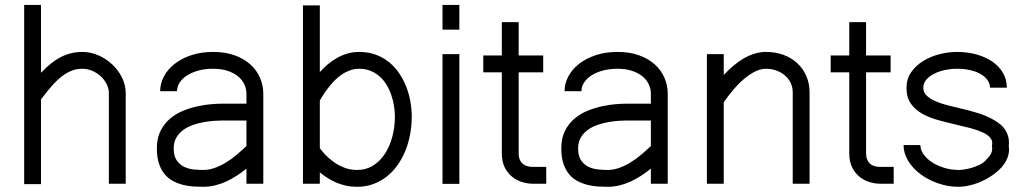

<svg xmlns="http://www.w3.org/2000/svg" viewBox="-20 -735 4103 768"><path d="M144 -715.3V-443.8Q186 -488.3 225.3 -507.8Q264.6 -527.3 309.6 -527.3Q342.3 -527.3 373.5 -513.7Q404.8 -500 429.2 -477.1Q453.6 -454.1 468.3 -424.1Q482.9 -394 482.9 -361.8V0H415.5V-361.8Q415.5 -380.9 406.5 -398.7Q397.5 -416.5 382.6 -430.2Q367.7 -443.8 348.6 -451.9Q329.6 -460 309.6 -460Q288.1 -460 268.6 -452.9Q249 -445.8 229.2 -430.9Q209.5 -416 188.7 -392.8Q168 -369.6 144 -337.4V1.5H76.7V-715.3Z M965.8 -60.5Q947.3 -45.4 927 -32.2Q906.7 -19 885 -9Q863.3 1 840.1 6.6Q816.9 12.2 793 12.2Q774.9 12.2 754.2 11Q733.4 9.8 712.9 4.6Q692.4 -0.5 673.3 -10.3Q654.3 -20 639.6 -37.1Q625 -54.2 616.2 -79.8Q607.4 -105.5 607.4 -141.6Q607.4 -182.6 622.3 -211.9Q637.2 -241.2 660.9 -261Q684.6 -280.8 713.9 -292.5Q743.2 -304.2 772.2 -310.3Q801.3 -316.4 826.7 -318.4Q852.1 -320.3 867.7 -320.3H965.8V-359.9Q965.8 -380.4 957 -398.4Q948.2 -416.5 931.4 -430.2Q914.6 -443.8 889.6 -451.9Q864.7 -460 832.5 -460Q799.8 -460 773.2 -452.6Q746.6 -445.3 727.5 -432.9Q708.5 -420.4 698.2 -404.1Q688 -387.7 688 -370.1H620.6Q620.6 -400.9 635.7 -429.4Q650.9 -458 678.7 -479.7Q706.5 -501.5 745.6 -514.4Q784.7 -527.3 832.5 -527.3Q880.9 -527.3 918.2 -513.9Q955.6 -500.5 981.2 -477.5Q1006.8 -454.6 1020 -424.1Q1033.2 -393.6 1033.2 -359.9V0H965.8ZM793 -55.2Q816.4 -55.2 839.4 -63.5Q862.3 -71.8 884.3 -85.2Q906.2 -98.6 926.8 -116Q947.3 -133.3 965.8 -150.9V-252.9H867.7Q856 -252.9 837.2 -251.7Q818.4 -250.5 796.9 -246.8Q775.4 -243.2 753.7 -235.8Q731.9 -228.5 714.4 -216.1Q696.8 -203.6 685.8 -185.3Q674.8 -167 674.8 -141.6Q674.8 -110.8 686.8 -93.5Q698.7 -76.2 716.8 -67.6Q734.9 -59.1 755.4 -57.1Q775.9 -55.2 793 -55.2Z M1191.9 -713.4H1259.3V-446.8Q1273.4 -462.4 1290.5 -477.1Q1307.6 -491.7 1327.4 -502.9Q1347.2 -514.2 1369.4 -520.8Q1391.6 -527.3 1416.5 -527.3Q1453.6 -527.3 1483.6 -516.1Q1513.7 -504.9 1537.1 -485.6Q1560.5 -466.3 1577.6 -440.7Q1594.7 -415 1605.7 -386.2Q1616.7 -357.4 1621.8 -327.1Q1627 -296.9 1627 -268.6Q1627 -232.9 1620.6 -198.2Q1614.3 -163.6 1601.6 -132.3Q1588.9 -101.1 1570.3 -74.7Q1551.8 -48.3 1527.3 -29.1Q1502.9 -9.8 1473.1 1.2Q1443.4 12.2 1408.2 12.2Q1384.8 12.2 1363.8 7.6Q1342.8 2.9 1324.2 -5.1Q1305.7 -13.2 1289.3 -23.7Q1272.9 -34.2 1259.3 -45.4V0H1191.9ZM1416.5 -460Q1397 -460 1379.2 -453.4Q1361.3 -446.8 1345.7 -436Q1330.1 -425.3 1316.9 -411.4Q1303.7 -397.5 1292.7 -383.3Q1281.7 -369.1 1273.2 -355.7Q1264.6 -342.3 1259.3 -332V-142.1Q1267.6 -130.9 1281.5 -116Q1295.4 -101.1 1314.5 -87.4Q1333.5 -73.7 1356.9 -64.5Q1380.4 -55.2 1408.2 -55.2Q1444.8 -55.2 1473.1 -73.2Q1501.5 -91.3 1520.5 -121.1Q1539.6 -150.9 1549.6 -189.5Q1559.6 -228 1559.6 -268.6Q1559.6 -289.6 1555.9 -312Q1552.2 -334.5 1544.9 -355.7Q1537.6 -377 1526.1 -396Q1514.6 -415 1498.5 -429.2Q1482.4 -443.4 1462.2 -451.7Q1441.9 -460 1416.5 -460Z M1817.4 -518.6V0.5H1750V-518.6ZM1750 -616.2V-715.3H1817.4V-616.2Z M1913.1 -513.2H1987.3V-646.5H2054.7V-513.2H2152.8V-445.8H2054.7V-123Q2054.7 -105 2060.3 -94Q2065.9 -83 2074.5 -77.1Q2083 -71.3 2093 -69.3Q2103 -67.4 2111.3 -67.4H2165V0H2111.3Q2092.8 0 2071.3 -5.9Q2049.8 -11.7 2031 -25.9Q2012.2 -40 1999.8 -63.7Q1987.3 -87.4 1987.3 -123V-445.8H1913.1Z M2583.5 -60.5Q2564.9 -45.4 2544.7 -32.2Q2524.4 -19 2502.7 -9Q2481 1 2457.8 6.6Q2434.6 12.2 2410.6 12.2Q2392.6 12.2 2371.8 11Q2351.1 9.8 2330.6 4.6Q2310.1 -0.5 2291 -10.3Q2272 -20 2257.3 -37.1Q2242.7 -54.2 2233.9 -79.8Q2225.1 -105.5 2225.1 -141.6Q2225.1 -182.6 2240 -211.9Q2254.9 -241.2 2278.6 -261Q2302.2 -280.8 2331.5 -292.5Q2360.8 -304.2 2389.9 -310.3Q2418.9 -316.4 2444.3 -318.4Q2469.7 -320.3 2485.4 -320.3H2583.5V-359.9Q2583.5 -380.4 2574.7 -398.4Q2565.9 -416.5 2549.1 -430.2Q2532.2 -443.8 2507.3 -451.9Q2482.4 -460 2450.2 -460Q2417.5 -460 2390.9 -452.6Q2364.3 -445.3 2345.2 -432.9Q2326.2 -420.4 2315.9 -404.1Q2305.7 -387.7 2305.7 -370.1H2238.3Q2238.3 -400.9 2253.4 -429.4Q2268.6 -458 2296.4 -479.7Q2324.2 -501.5 2363.3 -514.4Q2402.3 -527.3 2450.2 -527.3Q2498.5 -527.3 2535.9 -513.9Q2573.2 -500.5 2598.9 -477.5Q2624.5 -454.6 2637.7 -424.1Q2650.9 -393.6 2650.9 -359.9V0H2583.5ZM2410.6 -55.2Q2434.1 -55.2 2457 -63.5Q2480 -71.8 2502 -85.2Q2523.9 -98.6 2544.4 -116Q2564.9 -133.3 2583.5 -150.9V-252.9H2485.4Q2473.6 -252.9 2454.8 -251.7Q2436 -250.5 2414.6 -246.8Q2393.1 -243.2 2371.3 -235.8Q2349.6 -228.5 2332 -216.1Q2314.5 -203.6 2303.5 -185.3Q2292.5 -167 2292.5 -141.6Q2292.5 -110.8 2304.4 -93.5Q2316.4 -76.2 2334.5 -67.6Q2352.5 -59.1 2373 -57.1Q2393.6 -55.2 2410.6 -55.2Z M2875 -518.6V-435.1Q2893.6 -455.1 2913.8 -472.2Q2934.1 -489.3 2955.3 -501.5Q2976.6 -513.7 2998.8 -520.5Q3021 -527.3 3043.5 -527.3Q3082 -527.3 3114.3 -515.4Q3146.5 -503.4 3169.4 -481.9Q3192.4 -460.4 3205.3 -430.7Q3218.3 -400.9 3218.3 -365.2V0H3150.9V-365.2Q3150.9 -386.2 3142.6 -403.6Q3134.3 -420.9 3119.6 -433.3Q3105 -445.8 3085.4 -452.9Q3065.9 -460 3043.5 -460Q3022.9 -460 3001 -449.2Q2979 -438.5 2957.3 -420.2Q2935.5 -401.9 2914.6 -377.4Q2893.6 -353 2875 -326.2V0H2807.6V-518.6Z M3302.7 -513.2H3377V-646.5H3444.3V-513.2H3542.5V-445.8H3444.3V-123Q3444.3 -105 3450 -94Q3455.6 -83 3464.1 -77.1Q3472.7 -71.3 3482.7 -69.3Q3492.7 -67.4 3501 -67.4H3554.7V0H3501Q3482.4 0 3460.9 -5.9Q3439.5 -11.7 3420.7 -25.9Q3401.9 -40 3389.4 -63.7Q3377 -87.4 3377 -123V-445.8H3302.7Z M3939.9 -384.3Q3939.9 -401.4 3929.7 -415.3Q3919.4 -429.2 3901.9 -439.2Q3884.3 -449.2 3860.1 -454.6Q3835.9 -460 3808.1 -460Q3784.7 -460 3760.7 -455.1Q3736.8 -450.2 3717.3 -440.4Q3697.8 -430.7 3685.5 -416.5Q3673.3 -402.3 3673.3 -383.8Q3673.3 -365.7 3686.3 -353Q3699.2 -340.3 3720.5 -330.8Q3741.7 -321.3 3768.1 -314.5Q3794.4 -307.6 3821.8 -301.3Q3858.9 -293 3892.3 -282.5Q3925.8 -272 3955.1 -255.4Q3969.7 -247.1 3981.7 -237.1Q3993.7 -227.1 4001.7 -214.1Q4009.8 -201.2 4013.4 -185.8Q4017.1 -170.4 4015.1 -151.4Q4018.1 -130.4 4012.7 -112.3Q4007.3 -94.2 3996.6 -78.9Q3985.8 -63.5 3971.2 -50.8Q3956.5 -38.1 3940.4 -27.8Q3907.7 -7.3 3874.3 2.4Q3840.8 12.2 3814.9 12.2Q3772 12.2 3732.2 -1.7Q3692.4 -15.6 3661.6 -38.6Q3630.9 -61.5 3612.5 -91.8Q3594.2 -122.1 3594.2 -154.8H3661.6Q3661.6 -135.3 3674.6 -117.2Q3687.5 -99.1 3708.7 -85.4Q3730 -71.8 3757.6 -63.5Q3785.2 -55.2 3814.9 -55.2Q3832.5 -55.2 3856.7 -61Q3880.9 -66.9 3903.3 -78.6Q3914.6 -85 3921.6 -92.3Q3928.7 -99.6 3936.5 -108.9Q3952.1 -127.4 3947.8 -151.4Q3952.1 -169.9 3941.7 -183.1Q3931.2 -196.3 3910.2 -205.6Q3889.2 -215.3 3862.1 -222.4Q3835 -229.5 3807.1 -235.8Q3769.5 -244.6 3733.4 -254.4Q3697.3 -264.2 3668.9 -280Q3640.6 -295.9 3623.3 -320.6Q3606 -345.2 3606 -383.8Q3606 -418.9 3624.3 -445.6Q3642.6 -472.2 3671.9 -490.5Q3701.2 -508.8 3737.1 -518.1Q3772.9 -527.3 3808.1 -527.3Q3850.1 -527.3 3886.5 -517.1Q3922.9 -506.8 3949.7 -488.3Q3976.6 -469.7 3991.9 -443.4Q4007.3 -417 4007.3 -384.3Z"/></svg>

Font: AnjaliOldLipi
Style: Regular
Weight: 400
Italic angle: -12°
Designer: Kevin & Siji
Foundry: Kevin & Siji
Version: Version 0.730 2004